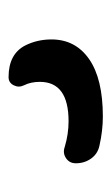

<svg xmlns="http://www.w3.org/2000/svg" viewBox="74 -114 260 448"><g transform="rotate(-90 204.0 110.0)"><path d="M88 212Q69 208 58 192.5Q47 177 47 157Q47 142 59 134Q71 126 85 131Q115 140 145 140Q237 140 237 73Q237 52 229 36Q223 24 229 12Q235 0 248 0Q302 0 322 39Q336 67 336 100Q336 156 290 188Q244 220 156 220Q123 220 88 212Z"/></g></svg>

Font: Rounded Mplus 1c Medium
Style: Regular
Weight: 500
Version: Version 1.059.20150529